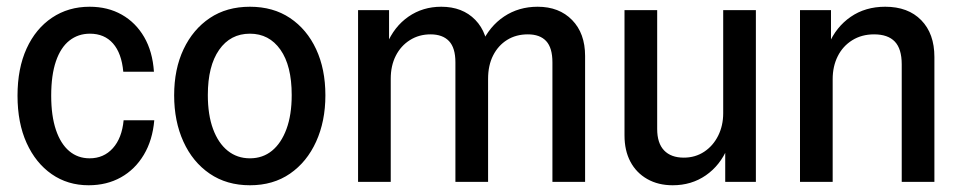

<svg xmlns="http://www.w3.org/2000/svg" viewBox="-20 -540 2854 570"><path d="M243 10Q181 10 133.5 -23Q86 -56 59 -115.5Q32 -175 32 -256Q32 -337 59 -396Q86 -455 134.5 -487.5Q183 -520 246 -520Q300 -520 341.5 -496.5Q383 -473 408 -430Q433 -387 437 -327H346Q341 -382 315.5 -411Q290 -440 247 -440Q212 -440 186 -419.5Q160 -399 146 -358Q132 -317 132 -256Q132 -196 146 -154.5Q160 -113 185.5 -91.5Q211 -70 246 -70Q288 -70 315 -100Q342 -130 347 -183H438Q433 -124 407 -80.5Q381 -37 339 -13.5Q297 10 243 10Z M722 10Q653 10 602.5 -24.5Q552 -59 524.5 -119.5Q497 -180 497 -257Q497 -335 525 -394Q553 -453 603 -486.5Q653 -520 722 -520Q791 -520 841 -486.5Q891 -453 918.5 -394Q946 -335 946 -257Q946 -180 918.5 -119.5Q891 -59 841 -24.5Q791 10 722 10ZM722 -70Q760 -70 787.5 -92.5Q815 -115 830.5 -157Q846 -199 846 -258Q846 -345 812.5 -392.5Q779 -440 722 -440Q664 -440 630.5 -392Q597 -344 597 -258Q597 -199 612.5 -157Q628 -115 656 -92.5Q684 -70 722 -70Z M1043 0V-510H1135V-402H1140V0ZM1332 0V-355Q1332 -398 1313 -418Q1294 -438 1258 -438Q1224 -438 1197 -421Q1170 -404 1155 -374.5Q1140 -345 1140 -306L1128 -408Q1150 -461 1192.5 -490.5Q1235 -520 1290 -520Q1353 -520 1391 -481Q1429 -442 1429 -375V0ZM1620 0V-355Q1620 -398 1601.5 -418Q1583 -438 1547 -438Q1512 -438 1485.5 -421.5Q1459 -405 1444 -375.5Q1429 -346 1429 -306L1409 -409Q1433 -462 1476.5 -491Q1520 -520 1576 -520Q1640 -520 1678.5 -480.5Q1717 -441 1717 -374V0Z M1977 10Q1934 10 1901.5 -8.5Q1869 -27 1851.5 -60Q1834 -93 1834 -138V-510H1931V-157Q1931 -115 1951.5 -93.5Q1972 -72 2010 -72Q2044 -72 2070.5 -89.5Q2097 -107 2112 -137Q2127 -167 2127 -204L2140 -101Q2118 -49 2075.5 -19.5Q2033 10 1977 10ZM2133 0V-106H2127V-510H2224V0Z M2355 0V-510H2447V-402H2452V0ZM2657 0V-349Q2657 -395 2636.5 -416.5Q2616 -438 2575 -438Q2538 -438 2510 -420.5Q2482 -403 2467 -373Q2452 -343 2452 -305L2440 -408Q2462 -460 2505.5 -490Q2549 -520 2608 -520Q2676 -520 2715 -480Q2754 -440 2754 -371V0Z"/></svg>

Font: Instrument Sans SemiCondensed Medium
Style: Regular
Weight: 500
Width: 4
Designer: Rodrigo Fuenzalida
Foundry: fragTYPE
Version: Version 1.000;gftools[0.9.28]